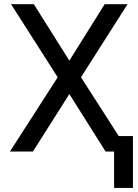

<svg xmlns="http://www.w3.org/2000/svg" viewBox="-20 -731 667 926"><path d="M314.5 -438.5 484.9 -710.9H595.2L370.6 -358.4L600.6 0H489.3L314.5 -277.3L138.7 0H27.8L258.3 -358.4L33.2 -710.9H143.1ZM621.1 175.3H530.3V-74.7H621.1Z"/></svg>

Font: Noboto
Style: Regular
Weight: 400
Designer: Google
Version: Version 2.001101; 2014